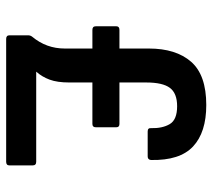

<svg xmlns="http://www.w3.org/2000/svg" viewBox="-54 -652 706 639"><g transform="rotate(90 299.5 -333.0)"><path d="M110 0Q98 0 98 -11V-73Q98 -81 103 -87Q142 -134 142 -195V-287H80Q68 -287 68 -298V-367Q68 -377 80 -377H142V-475Q142 -565 186 -615.5Q230 -666 330 -666Q421 -666 468 -622Q515 -578 513 -482Q512 -471 501 -471H418Q406 -471 407 -482Q408 -520 393.5 -544.5Q379 -569 334 -569Q291 -569 273 -545Q255 -521 255 -466V-377H393Q404 -377 404 -367V-298Q404 -287 393 -287H255V-210Q255 -170 245.5 -144.5Q236 -119 219 -100H519Q531 -100 531 -88V-11Q531 0 519 0Z"/></g></svg>

Font: Sofia Sans Semi Condensed
Style: Bold
Weight: 700
Designer: Botio Nikoltchev, Ani Petrova
Foundry: lettersoup
Version: Version 4.100; ttfautohint (v1.8.4.7-5d5b)